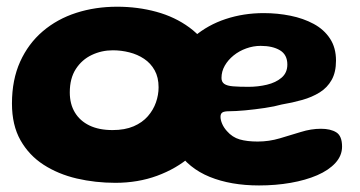

<svg xmlns="http://www.w3.org/2000/svg" viewBox="-20 -530 1098 586"><path d="M332 28Q271 28 214.2 14.8Q157.5 1.5 113 -27.2Q68.5 -56 42.5 -102Q16.5 -148 16.5 -214Q16.5 -286.5 41.5 -341.8Q66.5 -397 110.5 -434.5Q154.5 -472 212.8 -490.8Q271 -509.5 337.5 -509.5Q400.5 -509.5 457.2 -494Q514 -478.5 558.2 -446Q602.5 -413.5 627.8 -363Q653 -312.5 653 -242.5Q653 -188 629 -139Q605 -90 561.5 -52.5Q518 -15 459.5 6.5Q401 28 332 28ZM323.5 -133Q361 -133 387.8 -144.5Q414.5 -156 431.2 -175.2Q448 -194.5 456 -217.5Q464 -240.5 464 -263.5Q464 -294 452 -315.5Q440 -337 419.8 -350.5Q399.5 -364 374.8 -370.2Q350 -376.5 324.5 -376.5Q290 -376.5 260 -362.2Q230 -348 211.5 -319.5Q193 -291 193 -248Q193 -212.5 208.5 -186.8Q224 -161 253 -147Q282 -133 323.5 -133ZM770.5 36Q684.5 36 620 9.8Q555.5 -16.5 520 -71.2Q484.5 -126 484.5 -209.5Q484.5 -279 508 -331.2Q531.5 -383.5 573 -418.8Q614.5 -454 669 -472Q723.5 -490 785 -490Q827 -490 866.5 -482Q906 -474 937.5 -457Q969 -440 987.2 -412.2Q1005.5 -384.5 1005.5 -345Q1005.5 -309.5 992.2 -286Q979 -262.5 955.8 -248Q932.5 -233.5 902.5 -225Q872.5 -216.5 839.5 -211Q818.5 -205 788.2 -200.5Q758 -196 728.2 -193.2Q698.5 -190.5 680 -190.5Q664.5 -190.5 658.8 -186.8Q653 -183 653 -173.5Q653 -164 658 -152.2Q663 -140.5 672.5 -130Q689 -111 711.5 -104.5Q734 -98 766.5 -98Q801 -98 834 -107.8Q867 -117.5 898.2 -127.2Q929.5 -137 959.5 -137Q989 -137 1006.5 -126Q1024 -115 1024 -82.5Q1024 -55 1003.8 -32.8Q983.5 -10.5 948.2 4.8Q913 20 867.2 28Q821.5 36 770.5 36ZM738.5 -265Q767.5 -265 794.8 -271.5Q822 -278 839.5 -293Q857 -308 857 -333Q857 -363 834.5 -376.5Q812 -390 775.5 -390Q753 -390 731.5 -382.2Q710 -374.5 693 -360.8Q676 -347 666 -329.5Q656 -312 656 -292Q656 -280 664.5 -274Q673 -268 691.5 -266.5Q710 -265 738.5 -265Z"/></svg>

Font: Gluten SemiBold
Style: Regular
Weight: 600
Designer: Tyler Finck
Foundry: Etcetera Type Company
Version: Version 1.300